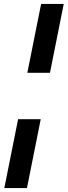

<svg xmlns="http://www.w3.org/2000/svg" viewBox="-20 -762 344 976"><path d="M119 -392 189 -742H304L234 -392ZM2 194 72 -156H187L117 194Z"/></svg>

Font: Montserrat Thin SemiBold
Style: Italic
Weight: 600
Italic angle: -11.3°
Version: Version 9.000